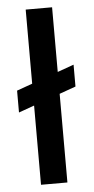

<svg xmlns="http://www.w3.org/2000/svg" viewBox="-52 -729 371 761"><g transform="rotate(-5 134.0 -348.5)"><path d="M18 -380 250 -463V-376L18 -293ZM80 0V-697H185V0Z"/></g></svg>

Font: Bricolage Grotesque 24pt Condensed Medium
Style: Regular
Weight: 500
Width: 3
Designer: Mathieu Triay
Foundry: Atelier Triay
Version: Version 1.001;gftools[0.9.33.dev8+g029e19f]